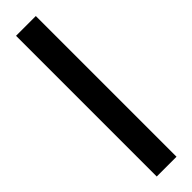

<svg xmlns="http://www.w3.org/2000/svg" viewBox="74 -360 851 851"><g transform="rotate(45 500.0 66.0)"><path d="M60 128V4H942V128Z"/></g></svg>

Font: Inconsolata UltraExpanded Black
Style: Regular
Weight: 900
Width: 9
Monospace: yes
Designer: Raph Levien, Cyreal, Brenton Simpson
Foundry: Raph Levien, Cyreal, Google
Version: Version 3.001; ttfautohint (v1.8.2.53-6de2)